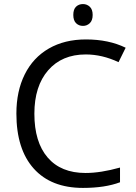

<svg xmlns="http://www.w3.org/2000/svg" viewBox="-20 -919 671 949"><path d="M342.3 -845.2Q342.3 -873 356 -886Q369.6 -898.9 390.1 -898.9Q409.7 -898.9 423.8 -885.7Q438 -872.6 438 -845.2Q438 -817.9 423.8 -804.4Q409.7 -791 390.1 -791Q369.6 -791 356 -804.4Q342.3 -817.9 342.3 -845.2ZM403.8 -649.9Q286.1 -649.9 218 -571.5Q149.9 -493.2 149.9 -356.9Q149.9 -216.8 215.6 -140.4Q281.2 -64 402.8 -64Q477.5 -64 573.2 -90.8V-18.1Q499 9.8 390.1 9.8Q232.4 9.8 146.7 -85.9Q61 -181.6 61 -357.9Q61 -468.3 102.3 -551.3Q143.6 -634.3 221.4 -679.2Q299.3 -724.1 404.8 -724.1Q517.1 -724.1 601.1 -683.1L565.9 -611.8Q484.9 -649.9 403.8 -649.9Z"/></svg>

Font: Zoram GWebM
Style: Regular
Weight: 400
Foundry: Ascender Corporation
Version: Version 1.000